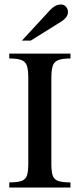

<svg xmlns="http://www.w3.org/2000/svg" viewBox="-20 -838 356 858"><path d="M294.9 0H21.5V-22.9Q59.1 -22.9 77.1 -29.8Q95.2 -36.6 100.8 -54.9Q106.4 -73.2 106.4 -107.9V-488.8Q106.4 -523.4 100.8 -542.5Q95.2 -561.5 77.1 -569.1Q59.1 -576.7 21.5 -576.7V-598.6H294.9V-576.7Q257.8 -576.7 239.5 -569.1Q221.2 -561.5 215.3 -542.5Q209.5 -523.4 209.5 -488.8V-107.9Q209.5 -73.2 215.1 -54.9Q220.7 -36.6 239 -29.8Q257.3 -22.9 294.9 -22.9ZM283.7 -784.7Q283.7 -771.5 275.6 -761Q267.6 -750.5 255.4 -742.7L117.7 -656.7H78.1L204.6 -793.9Q213.9 -803.7 225.8 -810.8Q237.8 -817.9 252.4 -817.9Q266.1 -817.9 274.9 -807.9Q283.7 -797.9 283.7 -784.7Z"/></svg>

Font: Scheherazade New Medium
Style: Regular
Weight: 500
Designer: SIL International
Foundry: SIL International
Version: Version 4.000